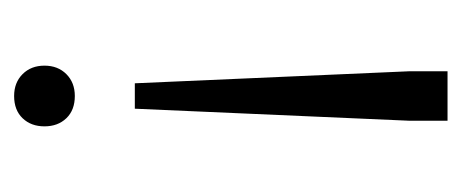

<svg xmlns="http://www.w3.org/2000/svg" viewBox="-211 -435 654 272"><g transform="rotate(90 116.0 -299.0)"><path d="M98 -163 81 -551V-606H151V-551L134 -163ZM116 8Q97 8 85 -4Q73 -16 73 -35Q73 -54 85 -66Q97 -78 116 -78Q136 -78 147.5 -66Q159 -54 159 -35Q159 -16 147.5 -4Q136 8 116 8Z"/></g></svg>

Font: Yrsa Light
Style: Regular
Weight: 300
Designer: Anna Giedrys (Yrsa+Rasa design), David Brezina (Yrsa art-direction, Rasa art-direction, design)
Foundry: Rosetta Type Foundry
Version: Version 2.004